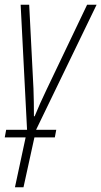

<svg xmlns="http://www.w3.org/2000/svg" viewBox="-32 -549 427 809"><path d="M31 240 76 30H-12L-6 -2H82L55 -529H91L109 -176Q110 -147 110.5 -119Q111 -91 111 -59H114Q125 -86 137.5 -114Q150 -142 164 -171L335 -529H375L120 -2H205L199 30H113L67 240Z"/></svg>

Font: Noto Sans Condensed ExtraLight
Style: Italic
Weight: 200
Width: 3
Italic angle: -12°
Designer: Monotype Design Team
Foundry: Monotype Imaging Inc.
Version: Version 2.013; ttfautohint (v1.8.4.7-5d5b)